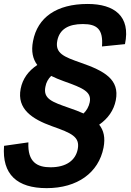

<svg xmlns="http://www.w3.org/2000/svg" viewBox="-38 -762 678 994"><path d="M-17 -7C-28.5 141.5 51 212 203.5 212C363 212 472.5 132 498 2.5C508 -49.5 499 -87 475.5 -116.5C521 -148.5 551 -190 561.5 -243C582.5 -351 502 -395 379.5 -437.5C294 -467.5 246 -485.5 258.5 -551C270 -610.5 316 -637.5 391 -637.5C464.5 -637.5 497 -610.5 490 -521.5L609 -533.5C639.5 -679 553 -741.5 416 -741.5C254.5 -741.5 156.5 -672 133 -549.5C122.5 -496 132 -456.5 155 -425.5C109.5 -395.5 79 -354.5 69 -302.5C48.5 -197.5 128.5 -145.5 231.5 -108.5C333.5 -72.5 376.5 -53.5 364.5 10C353.5 67 306.5 104 223.5 104C156.5 104 104 79 109 -25ZM197 -312.5C201 -335.5 211.5 -354 227 -369C247 -359 269 -350 292.5 -341.5C394.5 -305.5 437 -286 426.5 -232.5C422 -210.5 411 -190.5 394.5 -174.5C371.5 -185 346 -194.5 318 -204C232.5 -234 184.5 -250 197 -312.5Z"/></svg>

Font: Monaspace Krypton SemiBold
Style: Italic
Weight: 600
Italic angle: -11°
Designer: Riley Cran & the Lettermatic Team
Foundry: Lettermatic
Version: Version 1.101 (Monaspace Krypton)